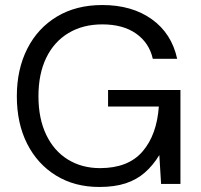

<svg xmlns="http://www.w3.org/2000/svg" viewBox="-20 -732 798 764"><path d="M375 12Q277 12 203 -33.5Q129 -79 88 -160Q47 -241 47 -349Q47 -456 88.5 -538Q130 -620 206.5 -666Q283 -712 387 -712Q505 -712 584 -655.5Q663 -599 685 -498H588Q574 -561 522 -598Q470 -635 387 -635Q310 -635 252.5 -600.5Q195 -566 164 -502Q133 -438 133 -349Q133 -260 164 -195.5Q195 -131 250.5 -97Q306 -63 378 -63Q490 -63 547 -129Q604 -195 612 -308H410V-374H698V0H621L614 -115Q589 -74 556.5 -45.5Q524 -17 480 -2.5Q436 12 375 12Z"/></svg>

Font: DVN - DM Sans
Style: Regular
Weight: 400
Designer: Colophon Foundry, Jonny Pinhorn
Foundry: Colophon Foundry
Version: Version 4.004;gftools[0.9.30]